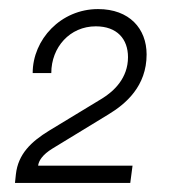

<svg xmlns="http://www.w3.org/2000/svg" viewBox="-20 -825 374 423"><path d="M15 -441 13 -422H267L272 -460H64C65 -470 73 -484 96 -498L219 -573C257 -596 303 -635 303 -705C303 -762 265 -805 196 -805C114 -805 52 -738 52 -664H93C93 -721 134 -767 191 -767C238 -767 262 -739 262 -699C262 -653 231 -624 205 -608L88 -537C49 -513 20 -486 15 -441Z"/></svg>

Font: Chivo Light
Style: Italic
Weight: 300
Italic angle: -8°
Designer: Hector Gatti
Foundry: Omnibus-Type
Version: Version 1.003;PS 001.003;hotconv 1.0.70;makeotf.lib2.5.58329